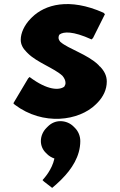

<svg xmlns="http://www.w3.org/2000/svg" viewBox="-20 -557 585 935"><path d="M124 -182 117 -175 45 -54 52 -47C190 57 365 32 447 -49L448 -50L455 -57C483 -86 500 -121 500 -160C500 -189 487 -212 468 -232L467 -233H466L459 -241C407 -292 313 -319 274 -353C269 -359 265 -366 265 -373C265 -378 266 -384 270 -389C289 -403 334 -407 426 -365L433 -372L491 -488L484 -495C316 -570 198 -534 136 -473L129 -466C98 -434 81 -396 81 -363C81 -340 92 -321 109 -304L116 -297C160 -253 244 -225 284 -188C293 -177 299 -166 299 -153C299 -147 297 -141 293 -135C269 -117 212 -116 124 -182ZM274 33C250 33 229 43 213 59L206 66C190 82 179 105 179 130C179 152 188 172 202 186L209 193C219 203 231 210 245 215C233 270 196 310 188 319L187 320L194 327L234 358C247 347 260 336 273 323L280 316C329 267 371 204 371 130C371 105 361 82 345 66L338 59C322 43 299 33 274 33Z"/></svg>

Font: Hussar Woodtype
Style: Blk
Weight: 900
Foundry: Cannot Into Space Fonts
Version: Version 1.07